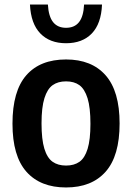

<svg xmlns="http://www.w3.org/2000/svg" viewBox="-20 -816 582 846"><path d="M35 -271Q35 -415 96 -484.5Q157 -554 271 -554Q384 -554 445.5 -484Q507 -414 507 -272Q507 -129 445.5 -59.5Q384 10 271 10Q158 10 96.5 -59.2Q35 -128.5 35 -271ZM378.5 -270.5Q378.5 -342 365.8 -383Q353 -424 329.8 -440.8Q306.5 -457.5 271 -457.5Q235.5 -457.5 212 -440.8Q188.5 -424 175.8 -383.5Q163 -343 163 -272.5Q163 -201.5 175.5 -160.8Q188 -120 211.8 -103.2Q235.5 -86.5 271 -86.5Q306.5 -86.5 330 -103Q353.5 -119.5 366 -160Q378.5 -200.5 378.5 -270.5ZM112 -796H191Q194 -743.5 214 -718.5Q234 -693.5 271 -693.5Q308.5 -693.5 328.2 -718.5Q348 -743.5 350.5 -796H429.5Q426 -711.5 384.5 -668.5Q343 -625.5 271 -625.5Q199.5 -625.5 157.8 -668.5Q116 -711.5 112 -796Z"/></svg>

Font: Encode Sans Semi Condensed SmBd
Style: Regular
Weight: 600
Width: 4
Designer: Multiple Designers
Foundry: Impallari Type
Version: Version 2.000